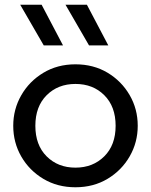

<svg xmlns="http://www.w3.org/2000/svg" viewBox="-20 -777 638 812"><path d="M299 15Q223 15 163.5 -20.5Q104 -56 70 -115Q36 -174 36 -245Q36 -315 70 -374.2Q104 -433.5 163.5 -469.2Q223 -505 299 -505Q375.5 -505 434.8 -469.5Q494 -434 528.2 -375Q562.5 -316 562.5 -245Q562.5 -175 528.5 -115.8Q494.5 -56.5 435 -20.8Q375.5 15 299 15ZM299 -68Q373 -68 421 -115.8Q469 -163.5 469 -245Q469 -326.5 421.2 -374.2Q373.5 -422 299 -422Q225 -422 177.2 -374.2Q129.5 -326.5 129.5 -245Q129.5 -163.5 177.2 -115.8Q225 -68 299 -68ZM356.5 -585 257 -757H347.5L438 -585ZM165 -585 65.5 -757H156L246.5 -585Z"/></svg>

Font: Geologica Light
Style: Regular
Weight: 300
Designer: Sindre Bremnes, Frode Helland
Foundry: Monokrom Skriftforlag AS
Version: Version 1.010; ttfautohint (v1.8.4.7-5d5b);gftools[0.9.28]